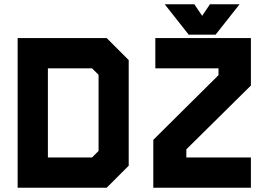

<svg xmlns="http://www.w3.org/2000/svg" viewBox="-20 -878 1246 898"><path d="M62.5 0V-700H479L582 -597V-103L479 0ZM204 -141.5H410.5L441 -172V-528L410.5 -558.5H204ZM135.5 -71H440.5L512.5 -143V-557.5L440.5 -629.5H135.5ZM135.5 -71V-629.5H440.5L512.5 -557.5V-143L440.5 -71ZM776 -71H1087H776V-203L1081.5 -503.5V-629.5H775.5H1081.5V-503.5L776 -203ZM697 0V-224L1002 -526.5V-558.5H706.5V-700H1153.5V-478L851.5 -179.5V-141.5H1153.5V0ZM862.5 -716 750.5 -858H889L925.5 -804L962 -858H1100.5L988.5 -716ZM896 -755H953L995.5 -813L953 -755H896L853.5 -813Z"/></svg>

Font: Tourney Thin Black
Style: Regular
Weight: 900
Version: Version 1.015